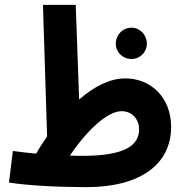

<svg xmlns="http://www.w3.org/2000/svg" viewBox="-20 -758 760 791"><path d="M336 13C562 13 685 -84 685 -235C685 -356 602 -435 496 -435C433 -435 368 -402 306 -348L292 -738H157L174 -196C158 -173 143 -150 129 -125C100 -128 68 -131 33 -136L17 -6C97 7 228 13 336 13ZM522 -515C557 -515 585 -543 585 -578C585 -614 557 -644 522 -644C485 -644 457 -614 457 -578C457 -543 485 -515 522 -515ZM481 -300C525 -300 553 -266 553 -225C553 -157 491 -116 320 -116C302 -116 285 -116 268 -117C329 -209 418 -300 481 -300Z"/></svg>

Font: Noto Sans Arabic UI XCn
Style: Bold
Weight: 700
Width: 2
Designer: Monotype Design Team, Nadine Chahine and Nizar Qandah
Foundry: Monotype Imaging Inc.
Version: Version 2.010